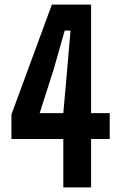

<svg xmlns="http://www.w3.org/2000/svg" viewBox="-20 -820 520 840"><path d="M257 0V-212H30V-319L207 -800H378.5V-325H460V-212H378.5V0ZM153.5 -325H257L274 -517L288.5 -686H263L215 -517Z"/></svg>

Font: Big Shoulders Display Thin ExtraBold
Style: Regular
Weight: 800
Version: Version 2.002